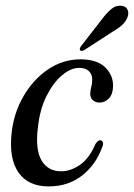

<svg xmlns="http://www.w3.org/2000/svg" viewBox="-20 -657 478 686"><path d="M263 -414.5Q233 -414.5 201.8 -388.2Q170.5 -362 146.5 -314.5Q122.5 -267 115.5 -202.5Q105.5 -123.5 128.2 -84.2Q151 -45 198.5 -45Q232.5 -45 265.8 -68Q299 -91 321 -142.5Q330.5 -156.5 338.5 -156Q344 -156 347.2 -149.5Q350.5 -143 344.5 -129.5Q321.5 -67 272.2 -29Q223 9 154 9Q81 9 46.2 -40.5Q11.5 -90 21.5 -182Q29 -252.5 63.5 -312.5Q98 -372.5 151.2 -408.8Q204.5 -445 267.5 -445Q326.5 -445 355.8 -416.5Q385 -388 384 -348Q383 -319.5 368.8 -305Q354.5 -290.5 336 -290.5Q321 -290.5 311.5 -299.2Q302 -308 302.5 -323Q303 -336 306.2 -347Q309.5 -358 309.5 -372.5Q309.5 -391.5 297.5 -403Q285.5 -414.5 263 -414.5ZM342.5 -586Q361 -611 377.8 -624.8Q394.5 -638.5 413 -636.5Q430 -635 435.5 -622.8Q441 -610.5 436 -596.5Q430 -580 415.8 -567.2Q401.5 -554.5 380.5 -542.5L281 -478Q270 -472 266 -478Q262.5 -483 271 -494Z"/></svg>

Font: Fraunces 144pt S050
Style: Italic
Weight: 400
Italic angle: -16°
Version: Version 1.000; ttfautohint (v1.8.3)